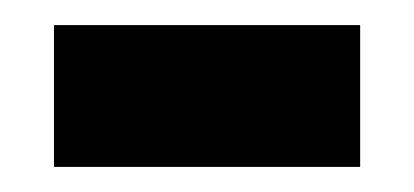

<svg xmlns="http://www.w3.org/2000/svg" viewBox="-20 -349 330 153"><path d="M23 -216H267V-329H23Z"/></svg>

Font: Noto Serif Devanagari SemiCondensed ExtraBold
Style: Regular
Weight: 800
Width: 4
Designer: Universal Thirst, Indian Type Foundry and the Monotype Design Team
Foundry: Monotype Imaging Inc.
Version: Version 2.004